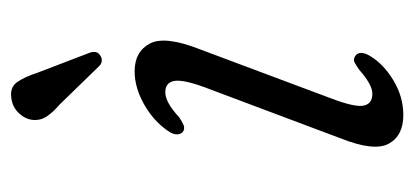

<svg xmlns="http://www.w3.org/2000/svg" viewBox="-216 -506 731 338"><g transform="rotate(-90 149.0 -336.5)"><path d="M153.5 -46Q169.5 -46 195.5 -69Q202.5 -74 208 -77Q213.5 -80 219.5 -76.5Q231 -69 220 -50Q205.5 -26 176.8 -8.8Q148 8.5 116 8.5Q79.5 8.5 65.5 -17.2Q51.5 -43 75 -102L161 -331Q178.5 -376 176.2 -393.2Q174 -410.5 156 -410.5Q138.5 -410.5 112.5 -386.5Q105.5 -381.5 99.5 -378.8Q93.5 -376 88 -378.5Q82.5 -381.5 82 -389Q81.5 -396.5 87.5 -405Q104.5 -430.5 134.2 -447.5Q164 -464.5 193 -464.5Q227.5 -464.5 241.8 -437.8Q256 -411 231.5 -349L146 -120.5Q129.5 -77.5 132.5 -61.8Q135.5 -46 153.5 -46ZM190.5 -635.5 225.5 -544Q227.5 -539 227 -534Q226.5 -529 221.5 -525.5Q212.5 -519 203.5 -525.5L134.5 -596.5Q121 -608 113.5 -619.2Q106 -630.5 107.5 -644.5Q109 -657.5 119.5 -668.5Q130 -679.5 145.5 -681.5Q164.5 -684.5 173.8 -671.5Q183 -658.5 190.5 -635.5Z"/></g></svg>

Font: Fraunces 9pt Soft Light
Style: Italic
Weight: 300
Italic angle: -16°
Version: Version 1.000;[0bf87f6ff]